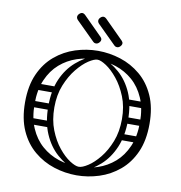

<svg xmlns="http://www.w3.org/2000/svg" viewBox="-96 -995 1026 1091"><g transform="rotate(10 417.0 -449.0)"><path d="M721 -351Q721 -432 695.5 -490.5Q670 -549 627 -586.5Q584 -624 529.5 -642Q475 -660 417 -660Q359 -660 304.5 -642Q250 -624 207 -586.5Q164 -549 138.5 -490.5Q113 -432 113 -351Q113 -270 138.5 -211.5Q164 -153 207 -115.5Q250 -78 304.5 -60Q359 -42 417 -42Q475 -42 529.5 -60Q584 -78 627 -115.5Q670 -153 695.5 -211.5Q721 -270 721 -351ZM58 -351Q58 -446 88.5 -514Q119 -582 171 -625.5Q223 -669 287 -689.5Q351 -710 417 -710Q483 -710 547 -689.5Q611 -669 663 -625.5Q715 -582 745.5 -514Q776 -446 776 -351Q776 -256 745.5 -188Q715 -120 663 -76.5Q611 -33 547 -12.5Q483 8 417 8Q351 8 287 -12.5Q223 -33 171 -76.5Q119 -120 88.5 -188Q58 -256 58 -351ZM222 -252Q222 -243 217 -238Q212 -233 205 -233H110Q94 -233 94 -252Q94 -269 111 -269H205Q222 -269 222 -252ZM220 -451Q220 -442 215 -437Q210 -432 203 -432H108Q92 -432 92 -451Q92 -468 109 -468H203Q220 -468 220 -451ZM214 -350Q214 -341 209 -336Q204 -331 197 -331H102Q86 -331 86 -350Q86 -367 103 -367H197Q214 -367 214 -350ZM613 -252Q613 -269 630 -269H724Q741 -269 741 -252Q741 -233 725 -233H630Q623 -233 618 -238Q613 -243 613 -252ZM615 -451Q615 -468 632 -468H726Q743 -468 743 -451Q743 -432 727 -432H632Q625 -432 620 -437Q615 -442 615 -451ZM621 -350Q621 -367 638 -367H732Q749 -367 749 -350Q749 -331 733 -331H638Q631 -331 626 -336Q621 -341 621 -350ZM439 -18 422 -42Q442 -42 474.5 -63Q507 -84 539.5 -124Q572 -164 594.5 -221Q617 -278 617 -351Q617 -423 594 -480Q571 -537 538 -577.5Q505 -618 473 -639Q441 -660 422 -660L438 -680Q498 -658 546.5 -615.5Q595 -573 623.5 -508Q652 -443 652 -351Q652 -260 623.5 -193.5Q595 -127 547 -84Q499 -41 439 -18ZM405 -18Q346 -41 297.5 -84Q249 -127 220.5 -193.5Q192 -260 192 -351Q192 -443 220.5 -508Q249 -573 298 -615.5Q347 -658 406 -680L422 -660Q403 -660 371 -639Q339 -618 306 -577.5Q273 -537 250 -480Q227 -423 227 -351Q227 -278 249.5 -221Q272 -164 304.5 -124Q337 -84 369.5 -63Q402 -42 422 -42ZM381 -755 274 -861Q265 -870 265 -879Q265 -889 273 -897Q282 -906 291 -906Q300 -906 309 -897L416 -790Q423 -783 423 -775Q423 -766 414 -757Q406 -749 396 -749Q387 -749 381 -755ZM503 -755 396 -861Q387 -870 387 -879Q387 -889 395 -897Q404 -906 413 -906Q422 -906 431 -897L538 -790Q545 -783 545 -775Q545 -766 536 -757Q528 -749 518 -749Q509 -749 503 -755Z"/></g></svg>

Font: Agu Display
Style: Regular
Weight: 400
Designer: Oluwaseun Badejo
Version: Version 1.103